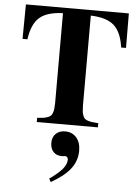

<svg xmlns="http://www.w3.org/2000/svg" viewBox="-64 -711 795 1094"><g transform="rotate(5 333.5 -164.0)"><path d="M508.8 -23.9V0H159.2V-23.9Q181.2 -25.4 194.6 -27.3Q208 -29.3 219.5 -33.7Q231 -38.1 236.6 -43.5Q242.2 -48.8 246.3 -59.6Q250.5 -70.3 252 -82.8Q253.4 -95.2 253.9 -115.2V-630.9Q163.1 -627.9 120.1 -590.3Q77.1 -552.7 64.9 -464.8H37.1L39.1 -662.1H627.9L628.9 -464.8H601.1Q588.9 -552.7 546.1 -590.3Q503.4 -627.9 413.1 -630.9V-115.2Q413.6 -94.7 415 -82.3Q416.5 -69.8 420.7 -59.1Q424.8 -48.3 430.4 -42.7Q436 -37.1 447.5 -33Q459 -28.8 472.7 -27.1Q486.3 -25.4 508.8 -23.9ZM268.1 334 257.8 314.9Q308.1 279.8 331.1 252.2Q354 224.6 354 198.2Q354 189.9 349.1 184.6Q344.2 179.2 336.9 179.2Q334 179.2 331.1 180.2Q325.2 181.2 316.9 181.2Q287.1 181.2 269.5 162.1Q252 143.1 252 110.8Q252 78.1 272 58.6Q292 39.1 325.2 39.1Q365.7 39.1 389.9 67.1Q414.1 95.2 414.1 142.1Q414.1 199.2 379.2 245.1Q344.2 291 268.1 334Z"/></g></svg>

Font: Accordance
Style: Bold
Weight: 700
Version: Version 1.2 (build January 31, 2020) Miklal Software Solutio